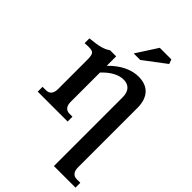

<svg xmlns="http://www.w3.org/2000/svg" viewBox="-288 -844 1208 1208"><g transform="rotate(45 316.0 -239.5)"><path d="M229 -101V-362C276 -412 323 -436 366 -436C412 -436 440 -408 440 -353V259H632V216H600C570 216 553 195 553 158V-371C553 -466 504 -516 420 -516C360 -516 293 -488 229 -422V-506H175C142 -484 113 -475 30 -467V-424C106 -430 116 -425 116 -358V-101C116 -64 99 -43 69 -43H37V0H303V-43H276C246 -43 229 -64 229 -101ZM294 -597H352L499 -708L488 -738H385Z"/></g></svg>

Font: LT Superior Serif Semibold
Style: Regular
Weight: 600
Designer: Daniel Lyons
Foundry: LyonsType
Version: Version 2.120;FEAKit 1.0